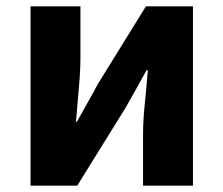

<svg xmlns="http://www.w3.org/2000/svg" viewBox="-20 -584 703 604"><path d="M76 0V-564H233V-402Q233 -360 228 -306.5Q223 -253 219 -201H222Q236 -227 255.5 -261Q275 -295 288 -320L439 -564H587V0H430V-162Q430 -204 435.5 -257.5Q441 -311 445 -363H441Q427 -338 408 -303.5Q389 -269 375 -245L223 0Z"/></svg>

Font: Noto Sans KR ExtraBold
Style: Regular
Weight: 800
Designer: Ryoko NISHIZUKA  (kana, bopomofo & ideographs); Paul D. Hunt (Latin, Greek & Cyrillic); Sandoll Communications , Soo-you
Foundry: Adobe
Version: Version 2.004-H2;hotconv 1.0.118;makeotfexe 2.5.65603